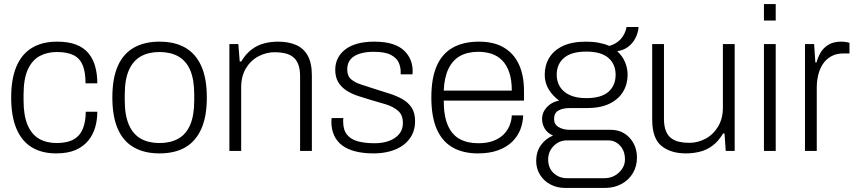

<svg xmlns="http://www.w3.org/2000/svg" viewBox="-20 -743 4215 945"><path d="M256 12Q186 12 136.5 -18Q87 -48 61 -109.5Q35 -171 35 -263Q35 -354 60.5 -415Q86 -476 136.5 -507Q187 -538 261 -538Q316 -538 354 -523.5Q392 -509 415 -481.5Q438 -454 448.5 -416Q459 -378 459 -333H401Q401 -388 387 -422Q373 -456 342 -471.5Q311 -487 259 -487Q213 -487 176 -467.5Q139 -448 117.5 -402Q96 -356 96 -277V-249Q96 -175 115.5 -128.5Q135 -82 171.5 -60.5Q208 -39 258 -39Q312 -39 343.5 -57.5Q375 -76 388.5 -111Q402 -146 402 -193H459Q459 -153 448.5 -116.5Q438 -80 414.5 -51Q391 -22 352.5 -5Q314 12 256 12Z M765 12Q691 12 639 -17.5Q587 -47 560 -108Q533 -169 533 -263Q533 -358 560 -418.5Q587 -479 639 -508.5Q691 -538 765 -538Q840 -538 891.5 -508.5Q943 -479 970.5 -418.5Q998 -358 998 -263Q998 -169 970.5 -108Q943 -47 891.5 -17.5Q840 12 765 12ZM765 -39Q819 -39 857.5 -60.5Q896 -82 916 -128.5Q936 -175 936 -249V-277Q936 -352 916 -398Q896 -444 857.5 -465.5Q819 -487 765 -487Q711 -487 673 -465.5Q635 -444 614.5 -398Q594 -352 594 -277V-249Q594 -175 614.5 -128.5Q635 -82 673 -60.5Q711 -39 765 -39Z M1109 0V-526H1153L1160 -440H1167Q1190 -478 1218.5 -499.5Q1247 -521 1280 -529.5Q1313 -538 1349 -538Q1399 -538 1436.5 -522Q1474 -506 1494.5 -469.5Q1515 -433 1515 -371V0H1457V-368Q1457 -404 1447.5 -427.5Q1438 -451 1421 -463.5Q1404 -476 1381.5 -481Q1359 -486 1332 -486Q1291 -486 1252.5 -466Q1214 -446 1190.5 -407Q1167 -368 1167 -312V0Z M1819 12Q1768 12 1729 2Q1690 -8 1664 -27.5Q1638 -47 1624.5 -76.5Q1611 -106 1611 -144Q1611 -148 1611.5 -153Q1612 -158 1612 -162H1670Q1669 -156 1669 -152.5Q1669 -149 1669 -145Q1669 -103 1688.5 -79.5Q1708 -56 1743 -47Q1778 -38 1824 -38Q1864 -38 1895 -49.5Q1926 -61 1944.5 -83Q1963 -105 1963 -137Q1963 -177 1939.5 -197.5Q1916 -218 1879 -229.5Q1842 -241 1802 -252Q1771 -261 1740 -271.5Q1709 -282 1684.5 -298Q1660 -314 1645 -338.5Q1630 -363 1630 -400Q1630 -431 1643 -456.5Q1656 -482 1680.5 -500.5Q1705 -519 1740.5 -528.5Q1776 -538 1822 -538Q1876 -538 1912.5 -526Q1949 -514 1970.5 -492.5Q1992 -471 2001.5 -446Q2011 -421 2011 -394Q2011 -391 2011 -386.5Q2011 -382 2010 -377H1952V-392Q1952 -413 1942.5 -435Q1933 -457 1904.5 -472.5Q1876 -488 1819 -488Q1786 -488 1762 -482Q1738 -476 1722 -465.5Q1706 -455 1697.5 -439Q1689 -423 1689 -401Q1689 -369 1708.5 -352.5Q1728 -336 1759 -326.5Q1790 -317 1825 -305Q1860 -294 1895 -283Q1930 -272 1959 -256Q1988 -240 2005.5 -214Q2023 -188 2023 -146Q2023 -108 2007.5 -78.5Q1992 -49 1965 -29Q1938 -9 1900.5 1.5Q1863 12 1819 12Z M2332 12Q2259 12 2207.5 -17.5Q2156 -47 2129.5 -108Q2103 -169 2103 -263Q2103 -358 2129.5 -418.5Q2156 -479 2208.5 -508.5Q2261 -538 2338 -538Q2411 -538 2460 -509Q2509 -480 2534 -426Q2559 -372 2559 -296V-248H2164Q2164 -172 2184.5 -125.5Q2205 -79 2243 -58.5Q2281 -38 2334 -38Q2377 -38 2407.5 -49.5Q2438 -61 2457.5 -80Q2477 -99 2487.5 -124Q2498 -149 2499 -175H2555Q2554 -139 2541 -105.5Q2528 -72 2501 -45.5Q2474 -19 2432 -3.5Q2390 12 2332 12ZM2164 -297H2499Q2499 -350 2486.5 -386.5Q2474 -423 2452 -445.5Q2430 -468 2400 -478Q2370 -488 2334 -488Q2281 -488 2244.5 -467.5Q2208 -447 2187.5 -405Q2167 -363 2164 -297Z M2761 182Q2722 182 2689.5 165Q2657 148 2638 117.5Q2619 87 2619 49Q2619 5 2641.5 -27.5Q2664 -60 2702 -76Q2675 -87 2661.5 -109.5Q2648 -132 2648 -157Q2648 -190 2671.5 -215.5Q2695 -241 2732 -248Q2700 -271 2680.5 -303.5Q2661 -336 2661 -375Q2661 -421 2683 -458Q2705 -495 2750 -516.5Q2795 -538 2865 -538Q2899 -538 2927.5 -532.5Q2956 -527 2979 -517Q3014 -527 3035.5 -551Q3057 -575 3064 -610H3123Q3121 -583 3108.5 -557.5Q3096 -532 3073.5 -514Q3051 -496 3018 -491Q3044 -467 3056.5 -437Q3069 -407 3069 -375Q3069 -329 3047 -292Q3025 -255 2980.5 -233Q2936 -211 2866 -211H2782Q2750 -211 2728.5 -199Q2707 -187 2707 -157Q2707 -131 2729.5 -117.5Q2752 -104 2786 -104H2986Q3043 -104 3079 -64.5Q3115 -25 3115 33Q3115 75 3095 109Q3075 143 3039 162.5Q3003 182 2957 182ZM2770 134H2955Q2983 134 3005.5 121.5Q3028 109 3042 88Q3056 67 3056 42Q3056 0 3032 -26Q3008 -52 2974 -52H2770Q2732 -52 2705 -24.5Q2678 3 2678 42Q2678 84 2705 109Q2732 134 2770 134ZM2865 -260Q2939 -260 2974.5 -291Q3010 -322 3010 -375Q3010 -427 2974.5 -458Q2939 -489 2865 -489Q2792 -489 2756 -458Q2720 -427 2720 -375Q2720 -342 2736 -316Q2752 -290 2784.5 -275Q2817 -260 2865 -260Z M3356 12Q3281 12 3235.5 -25Q3190 -62 3190 -155V-526H3248V-158Q3248 -122 3257.5 -98.5Q3267 -75 3284 -62.5Q3301 -50 3323.5 -45Q3346 -40 3373 -40Q3414 -40 3452 -60Q3490 -80 3514 -119.5Q3538 -159 3538 -214V-526H3596V0H3552L3546 -86H3539Q3516 -48 3487.5 -26.5Q3459 -5 3425.5 3.5Q3392 12 3356 12Z M3740 -642V-723H3798V-642ZM3740 0V-526H3798V0Z M3942 0V-526H3987L3993 -436H3999Q4005 -460 4018.5 -483.5Q4032 -507 4057 -522.5Q4082 -538 4119 -538Q4134 -538 4145 -536Q4156 -534 4161 -532V-480H4132Q4096 -480 4070.5 -465.5Q4045 -451 4029.5 -427Q4014 -403 4007 -373Q4000 -343 4000 -312V0Z"/></svg>

Font: Archivo SemiBold ExtraLight
Style: Regular
Weight: 250
Version: Version 2.001